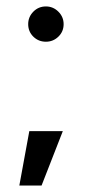

<svg xmlns="http://www.w3.org/2000/svg" viewBox="-20 -520 278 596"><path d="M122.5 -390.5Q99.5 -390.5 83.5 -406.2Q67.5 -422 67.5 -445Q67.5 -467.5 83.5 -483.8Q99.5 -500 122.5 -500Q145 -500 161.2 -483.8Q177.5 -467.5 177.5 -445Q177.5 -422 161.2 -406.2Q145 -390.5 122.5 -390.5ZM40 56 71 -113H175L109 56Z"/></svg>

Font: Urbanist SemiBold
Style: Regular
Weight: 600
Designer: Corey Hu
Foundry: Corey Hu
Version: Version 1.321; ttfautohint (v1.8.4.7-5d5b)